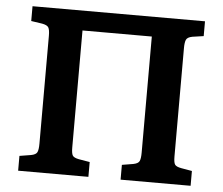

<svg xmlns="http://www.w3.org/2000/svg" viewBox="-51 -757 945 814"><g transform="rotate(5 422.0 -350.0)"><path d="M55 0V-63L104 -71Q125 -75 130 -86Q135 -97 135 -122V-582Q135 -606 129.5 -616Q124 -626 102 -630L55 -637V-700H789V-637L741 -630Q720 -626 715 -614.5Q710 -603 710 -579V-118Q710 -93 715.5 -84Q721 -75 743 -71L789 -63V0H491V-63L539 -71Q560 -75 565 -86Q570 -97 570 -122V-616H275V-118Q275 -93 280.5 -84Q286 -75 307 -71L354 -63V0Z"/></g></svg>

Font: Literata 12pt SemiBold
Style: Regular
Weight: 600
Designer: Latin by Veronika Burian and Jose Scaglione. Greek by Irene Vlachou. Cyrillic by Vera Evstafieva.
Foundry: TypeTogether
Version: Version 3.002